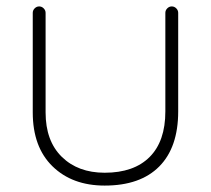

<svg xmlns="http://www.w3.org/2000/svg" viewBox="-20 -560 657 598"><path d="M306 18Q205 18 143.5 -42Q82 -102 82 -210V-520Q82 -528 88 -534Q94 -540 102 -540Q110 -540 116 -534Q122 -528 122 -520V-210Q122 -121 172.5 -71.5Q223 -22 306 -22Q397 -22 446 -71Q495 -120 495 -213V-520Q495 -528 501 -534Q507 -540 515 -540Q523 -540 529 -534Q535 -528 535 -520V-213Q535 -101 476 -41.5Q417 18 306 18Z"/></svg>

Font: Hoogli Light
Style: Regular
Weight: 300
Designer: Anand Singh Naorem
Foundry: Brand New Type
Version: Version 1.00 b007